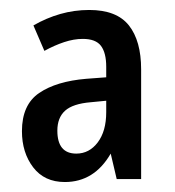

<svg xmlns="http://www.w3.org/2000/svg" viewBox="-20 -793 351 385"><path d="M159 -773Q214 -773 238.5 -742Q263 -711 263 -654V-434H214L202 -485Q169 -428 110 -428Q69 -428 46.5 -457.5Q24 -487 24 -530Q24 -583 58.5 -606.5Q93 -630 153 -635L193 -638V-659Q193 -687 182.5 -701Q172 -715 146 -715Q128 -715 108.5 -708.5Q89 -702 69 -691L47 -742Q73 -757 101 -765Q129 -773 159 -773ZM162 -588Q126 -585 110.5 -571Q95 -557 95 -531Q95 -485 133 -485Q159 -485 176 -507.5Q193 -530 193 -568V-591Z"/></svg>

Font: Noto Sans Tamil UI ExtraCondensed Medium
Style: Regular
Weight: 500
Width: 2
Designer: Jelle Bosma - Monotype Design Team
Foundry: Monotype Imaging Inc.
Version: Version 2.004; ttfautohint (v1.8.4.7-5d5b)